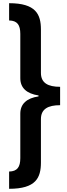

<svg xmlns="http://www.w3.org/2000/svg" viewBox="-20 -813 422 1201"><path d="M37 -793V-685C88 -684 107 -657 107 -601V-324C107 -263 147 -227 221 -216V-210C147 -199 107 -163 107 -102V176C107 232 88 259 37 260V368C205 368 236 299 236 203V-68C236 -131 280 -155 356 -155V-270C280 -270 236 -294 236 -357V-628C236 -724 204 -793 37 -793Z"/></svg>

Font: Noto Sans Kannada SemiCondensed
Style: Bold
Weight: 700
Width: 4
Designer: Jelle Bosma - Monotype Design Team
Foundry: Monotype Imaging Inc.
Version: Version 2.005